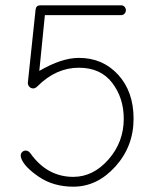

<svg xmlns="http://www.w3.org/2000/svg" viewBox="-20 -697 579 723"><path d="M256 6Q181 6 126 -31.5Q71 -69 60 -101Q58 -107 58 -112Q58 -119 63.5 -124.5Q69 -130 77 -130Q87 -130 95 -119Q158 -31 256 -31Q331 -31 388.5 -96.5Q446 -162 446 -250Q446 -328 402.5 -385Q359 -442 277 -442Q191 -442 121 -372Q113 -364 105 -364Q96 -364 90 -371Q84 -378 85 -387L114 -661Q116 -677 132 -677H436Q444 -677 449 -671.5Q454 -666 454 -659Q454 -651 449 -645.5Q444 -640 436 -640H149L128 -430Q212 -479 277 -479Q367 -479 425 -415.5Q483 -352 483 -250Q483 -146 414.5 -70Q346 6 256 6Z"/></svg>

Font: Comic Neue Light
Style: Regular
Weight: 300
Designer: Craig Rozynski
Foundry: Craig Rozynski
Version: Version 2.003